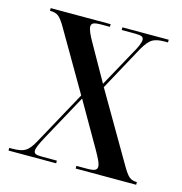

<svg xmlns="http://www.w3.org/2000/svg" viewBox="-86 -614 658 693"><g transform="rotate(15 243.5 -268.0)"><path d="M6 0V-10H19Q50 -10 66 -19.5Q82 -29 99 -61L208 -260L81 -478Q64 -508 52.5 -517Q41 -526 22 -526H20V-536H244V-526H213Q190 -526 182.5 -522Q175 -518 175 -509Q175 -493 199 -452L273 -321L346 -454Q358 -474 364 -488.5Q370 -503 370 -511Q370 -519 363.5 -522.5Q357 -526 337 -526H288V-536H461V-526H449Q419 -526 403.5 -517Q388 -508 370 -477L279 -310L426 -58Q443 -28 454 -19Q465 -10 481 -10H483V0H257V-10H295Q318 -10 326 -14Q334 -18 334 -27Q334 -36 327.5 -50Q321 -64 309 -85L214 -250L121 -80Q98 -38 98 -25Q98 -16 104.5 -13Q111 -10 128 -10H184V0Z"/></g></svg>

Font: Noto Serif Display ExtraCondensed Medium
Style: Regular
Weight: 500
Width: 2
Designer: Monotype Design Team
Foundry: Monotype Imaging Inc.
Version: Version 2.009